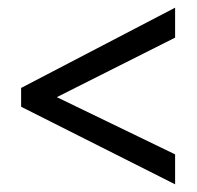

<svg xmlns="http://www.w3.org/2000/svg" viewBox="-20 -607 513 500"><path d="M436 -127 35 -329V-378L436 -587V-509L128 -354L436 -205Z"/></svg>

Font: Noto Sans Thai Condensed
Style: Regular
Weight: 400
Width: 3
Designer: Monotype Design Team
Foundry: Monotype Imaging Inc.
Version: Version 2.002